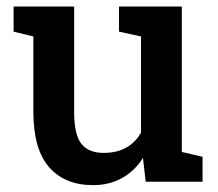

<svg xmlns="http://www.w3.org/2000/svg" viewBox="-20 -548 656 579"><path d="M260.7 10.3Q175.8 10.3 128.2 -43.7Q80.6 -97.7 80.6 -211.4V-438L21 -452.6V-528.3H80.6H203.6V-210.4Q203.6 -142.1 225.3 -114.5Q247.1 -86.9 292.5 -86.9Q332.5 -86.9 360.6 -102.8Q388.7 -118.7 405.3 -147.9V-438L338.9 -452.6V-528.3H405.3H528.3V-89.8L590.8 -75.2V0H419.4L411.1 -71.8Q386.2 -32.2 347.9 -11Q309.6 10.3 260.7 10.3Z"/></svg>

Font: Roboto Slab LO Medium
Style: Regular
Weight: 500
Designer: Google
Version: Version 2.000